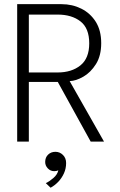

<svg xmlns="http://www.w3.org/2000/svg" viewBox="-20 -680 577 922"><path d="M62.5 -660H275.5Q327 -660 370.2 -638.5Q413.5 -617 439.8 -575.5Q466 -534 466 -473Q466 -412.5 440.8 -372.2Q415.5 -332 380.2 -311.8Q345 -291.5 314.5 -290.5L479.5 0H415.5L257.5 -286.5H118.5V0H62.5ZM118.5 -332H256.5Q324 -332 366.2 -366Q408.5 -400 408.5 -472Q408.5 -544.5 366.5 -577.2Q324.5 -610 256.5 -610H118.5ZM223 221.5 200 199.5Q217 191.5 236.2 175Q255.5 158.5 260 138Q251.5 142 240.5 142Q222.5 142 209.8 128.8Q197 115.5 197 98Q197 76 211 62.5Q225 49 246 49Q267 49 282.2 64Q297.5 79 297.5 103Q297.5 129.5 287 152.5Q276.5 175.5 259.8 193Q243 210.5 223 221.5Z"/></svg>

Font: League Spartan Thin Light
Style: Regular
Weight: 300
Version: Version 2.002